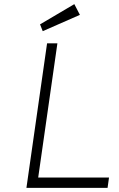

<svg xmlns="http://www.w3.org/2000/svg" viewBox="-20 -910 576 930"><path d="M108 0 208 -700H258L165 -50H508L501 0ZM187 -759 174 -792 340 -890 367 -838Z"/></svg>

Font: Lexend ExtLt
Style: Italic
Weight: 250
Italic angle: -8.13011°
Designer: Bonnie Shaver-Troup, Thomas Jockin
Foundry: Lexend
Version: Version 1.007